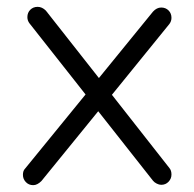

<svg xmlns="http://www.w3.org/2000/svg" viewBox="-20 -531 568 561"><path d="M307 -254 475 -40Q481 -33 481 -21Q481 -9 472.5 0Q464 9 451 9Q445 9 438 5.5Q431 2 427 -3L267 -206L101 -2Q89 10 77 10Q64 10 55.5 1Q47 -8 47 -20Q47 -32 53 -38L230 -255L66 -463Q60 -471 60 -481Q60 -494 68.5 -502.5Q77 -511 90 -511Q103 -511 114 -500L269 -303L427 -497Q438 -509 451 -509Q464 -509 472.5 -500.5Q481 -492 481 -479Q481 -469 475 -461Z"/></svg>

Font: Tsukimi Rounded
Style: Regular
Weight: 400
Designer: Takashi Funayama
Foundry: Takashi Funayama
Version: Version 1.032; ttfautohint (v1.8.3)